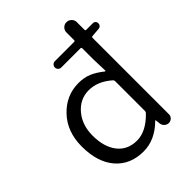

<svg xmlns="http://www.w3.org/2000/svg" viewBox="-224 -923 1063 1063"><g transform="rotate(-45 307.0 -391.5)"><path d="M434.6 -127.9Q440.4 -132.8 440.4 -140.6V-375Q440.4 -381.8 434.6 -386.7Q371.1 -442.4 301.8 -442.4Q232.4 -442.4 185.5 -387.2Q138.7 -332 138.7 -249Q138.7 -160.2 179.7 -107.9Q220.7 -55.7 293.9 -55.7Q365.2 -55.7 434.6 -127.9ZM580.1 -688.5Q589.8 -688.5 595.7 -682.1Q601.6 -675.8 601.6 -666.5Q601.6 -657.2 595.7 -650.9Q589.8 -644.5 580.1 -643.6L528.3 -639.6Q521.5 -638.7 521.5 -631.8V-34.2Q521.5 -19.5 511.2 -9.8Q501 0 487.3 0Q472.7 0 461.9 -9.8Q451.2 -19.5 449.2 -34.2L446.3 -61.5Q446.3 -63.5 444.8 -63.5Q443.4 -63.5 441.4 -61.5Q366.2 12.7 277.3 12.7Q173.8 12.7 113.8 -56.6Q53.7 -126 53.7 -249Q53.7 -364.3 123 -437.5Q192.4 -510.7 289.1 -510.7Q333 -510.7 366.7 -496.6Q400.4 -482.4 438.5 -452.1Q440.4 -451.2 441.9 -452.1Q443.4 -453.1 443.4 -455.1L440.4 -542V-631.8Q440.4 -638.7 432.6 -638.7H282.2Q272.5 -638.7 265.1 -646Q257.8 -653.3 257.8 -663.6Q257.8 -673.8 265.1 -681.2Q272.5 -688.5 282.2 -688.5H432.6Q440.4 -688.5 440.4 -695.3V-755.9Q440.4 -772.5 452.1 -784.2Q463.9 -795.9 480.5 -795.9Q497.1 -795.9 509.3 -784.2Q521.5 -772.5 521.5 -755.9V-695.3Q521.5 -688.5 528.3 -688.5Z"/></g></svg>

Font: Gen Jyuu Gothic Normal
Style: Regular
Weight: 300
Designer: [Source Han Sans]
Ryoko NISHIZUKA  (kana & ideographs); Paul D. Hunt (Latin, Greek & Cyrillic); Wenlong ZHANG  (bopomofo
Version: Version 1.002.20150607